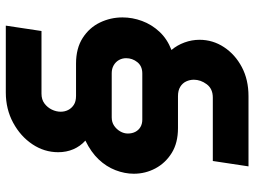

<svg xmlns="http://www.w3.org/2000/svg" viewBox="-130 -610 897 678"><g transform="rotate(90 319.0 -271.5)"><path d="M71 157 90 31H311Q332 31 346 20.5Q360 10 367.5 -5.5Q375 -21 375 -37Q375 -51 369 -63Q363 -75 351 -83Q339 -91 319 -91H205Q151 -91 114.5 -114.5Q78 -138 60 -175.5Q42 -213 42 -255Q42 -290 54.5 -324Q67 -358 92.5 -385.5Q118 -413 157 -428Q140 -448 130.5 -474Q121 -500 121 -527Q121 -574 147 -613.5Q173 -653 217.5 -676.5Q262 -700 320 -700H568L549 -574H325Q294 -574 278 -552.5Q262 -531 262 -507Q262 -493 268 -480Q274 -467 287 -459Q300 -451 320 -451H433Q485 -451 520.5 -429Q556 -407 575 -371.5Q594 -336 594 -295Q594 -263 581.5 -230.5Q569 -198 543.5 -171Q518 -144 477 -124Q497 -106 507.5 -81.5Q518 -57 518 -28Q518 21 490 63Q462 105 414 131Q366 157 307 157ZM239 -217H395Q412 -217 424.5 -225.5Q437 -234 444.5 -247Q452 -260 452 -274Q452 -289 446 -300.5Q440 -312 429 -318.5Q418 -325 403 -325H240Q214 -325 200 -307.5Q186 -290 186 -268Q186 -254 192.5 -242.5Q199 -231 211 -224Q223 -217 239 -217Z"/></g></svg>

Font: MuseoModerno
Style: Bold Italic
Weight: 700
Italic angle: -9°
Designer: Pablo Cosgaya, Héctor Gatti, Marcela Romero, and the Authors of The MuseoModerno Project.
Foundry: Omnibus-Type Team
Version: Version 1.003